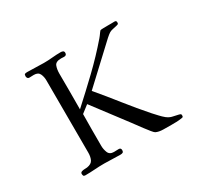

<svg xmlns="http://www.w3.org/2000/svg" viewBox="-146 -966 1292 1197"><g transform="rotate(-30 500.0 -367.0)"><path d="M864 -18Q864 -9 861 -7Q858 -5 850 -4Q831 -1 812 -0.5Q793 0 775 0Q752 0 719 -0.5Q686 -1 666 -11Q660 -14 646 -31Q632 -48 616 -69.5Q600 -91 586 -110Q572 -129 566 -137L386 -375L333 -334Q332 -277 332 -220Q332 -163 332 -106Q332 -81 341.5 -57Q351 -33 382 -33Q390 -33 398.5 -33.5Q407 -34 416 -34Q432 -34 432 -18Q432 -5 425.5 -1.5Q419 2 408 2Q379 2 350.5 0.5Q322 -1 293 -1Q258 -1 223.5 1.5Q189 4 154 4Q144 4 141.5 -2Q139 -8 139 -15Q139 -25 149 -28.5Q159 -32 170.5 -32Q182 -32 188 -33Q221 -38 231 -59Q241 -80 241 -109Q241 -240 240.5 -370Q240 -500 240 -630Q240 -656 230 -677.5Q220 -699 189 -699Q181 -699 172.5 -698.5Q164 -698 156 -698Q148 -698 144 -704Q140 -710 140 -717Q140 -730 145.5 -732.5Q151 -735 163 -735Q192 -735 221.5 -733.5Q251 -732 281 -732Q312 -732 343 -735Q374 -738 405 -738Q414 -738 421 -734.5Q428 -731 428 -720Q428 -702 409 -702Q404 -702 398.5 -702.5Q393 -703 388 -703Q349 -703 340 -680.5Q331 -658 331 -626Q331 -562 331.5 -498Q332 -434 331 -369Q416 -446 499 -525.5Q582 -605 657 -692Q660 -695 667 -704.5Q674 -714 680.5 -723Q687 -732 688 -732Q690 -734 707.5 -734.5Q725 -735 744 -735Q763 -735 767 -735Q776 -735 790 -735.5Q804 -736 804 -723Q804 -713 801 -711Q798 -709 790 -707Q769 -702 756.5 -699.5Q744 -697 733.5 -690.5Q723 -684 705 -668L452 -432Q516 -356 578 -277.5Q640 -199 706 -124Q721 -108 736 -91.5Q751 -75 768 -61Q789 -45 808.5 -41.5Q828 -38 851 -32Q858 -30 861 -28Q864 -26 864 -18Z"/></g></svg>

Font: Kaisei Tokumin
Style: Regular
Weight: 400
Designer: Font-Kai, 金井和夫
Foundry: KAZUO KANAI
Version: Version 5.003